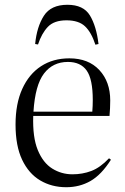

<svg xmlns="http://www.w3.org/2000/svg" viewBox="-20 -769 521 803"><path d="M257 14Q196 14 148 -14.5Q100 -43 72.5 -101Q45 -159 45 -248Q45 -335 73 -397Q101 -459 151.5 -492Q202 -525 270 -525Q350 -525 395.5 -476Q441 -427 441 -349Q441 -317 438 -284H119Q116 -195 138 -141.5Q160 -88 198.5 -64Q237 -40 283 -40Q325 -40 362 -54Q399 -68 436 -107L444 -101Q404 -38 358.5 -12Q313 14 257 14ZM120 -302H366Q367 -314 367.5 -326Q368 -338 368 -351Q368 -438 342.5 -474Q317 -510 264 -510Q201 -510 164 -461.5Q127 -413 120 -302ZM262 -749Q329 -749 356 -704.5Q383 -660 392 -585L379 -582Q362 -634 335.5 -659Q309 -684 258 -684Q206 -684 180 -656.5Q154 -629 139 -583L127 -585Q134 -657 163.5 -703Q193 -749 262 -749Z"/></svg>

Font: Literata 72pt Light
Style: Regular
Weight: 300
Designer: Latin by Veronika Burian and Jose Scaglione. Greek by Irene Vlachou. Cyrillic by Vera Evstafieva.
Foundry: TypeTogether
Version: Version 3.002